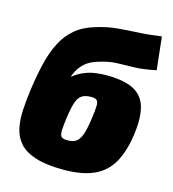

<svg xmlns="http://www.w3.org/2000/svg" viewBox="-110 -823 833 926"><g transform="rotate(15 306.0 -360.0)"><path d="M291 12Q206 12 152.5 -5Q99 -22 71.5 -52.5Q44 -83 35 -125Q26 -167 29 -218Q32 -269 40 -326Q50 -397 64.5 -456.5Q79 -516 103 -563Q127 -610 165.5 -642.5Q204 -675 262 -692Q316 -709 366 -713.5Q416 -718 469 -720.5Q522 -723 584 -732L602 -568Q541 -555 496.5 -553.5Q452 -552 415 -551.5Q378 -551 338 -540Q315 -534 297.5 -527Q280 -520 268 -511.5Q256 -503 247 -494Q232 -478 223 -461.5Q214 -445 206 -420V-427Q232 -448 258 -460Q284 -472 313 -477Q342 -482 375 -482Q463 -482 511 -457Q559 -432 574 -378.5Q589 -325 577 -239Q565 -153 533 -97Q501 -41 442.5 -14.5Q384 12 291 12ZM273 -130Q299 -130 315 -140Q331 -150 341.5 -177.5Q352 -205 359 -257Q366 -303 366.5 -325Q367 -347 359 -354.5Q351 -362 331 -362Q304 -362 287 -352.5Q270 -343 260 -317Q250 -291 243 -241Q236 -193 235.5 -169Q235 -145 243.5 -137.5Q252 -130 273 -130Z"/></g></svg>

Font: Exo 2 Black
Style: Italic
Weight: 900
Italic angle: -8°
Designer: Natanael Gama
Foundry: Natanael Gama
Version: Version 2.010